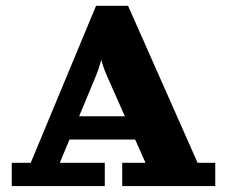

<svg xmlns="http://www.w3.org/2000/svg" viewBox="-20 -625 763 645"><path d="M302.7 -605.5H410.2L643.8 -78.1H703.1V0H390.6V-78.1H468.8L434.1 -156.2H213.4L180.9 -78.1H332V0H19.5V-78.1H83.3ZM245.8 -234.4H399.4L338.9 -371.1Q327.1 -397.9 320.3 -423.8Q310.8 -390.1 302.7 -371.1Z"/></svg>

Font: Orelega One
Style: Regular
Weight: 400
Version: Version 1.1 ; ttfautohint (v1.8.3)